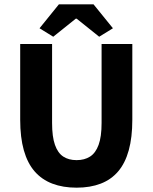

<svg xmlns="http://www.w3.org/2000/svg" viewBox="-20 -855 705 887"><path d="M333.8 12Q270.7 12 221.9 -6.6Q173.1 -25.2 140 -63.2Q107 -101.1 90.1 -160.7Q73.3 -220.3 73.3 -302V-651.8H220.6V-287Q220.6 -223.1 233.9 -185.7Q247.1 -148.2 272.2 -131.7Q297.3 -115.2 333.8 -115.2Q370.4 -115.2 396.1 -131.7Q421.8 -148.2 435.5 -185.7Q449.3 -223.1 449.3 -287V-651.8H591.3V-302Q591.3 -220.3 574.8 -160.7Q558.3 -101.1 525.9 -63.2Q493.6 -25.2 445.2 -6.6Q396.8 12 333.8 12ZM226 -685.3 162.6 -724.4 252.2 -835.1H412L501.7 -724.4L438.2 -685.3L334.1 -768.8H330.1Z"/></svg>

Font: Source Sans Variable
Style: Regular
Weight: 200
Designer: Paul D. Hunt
Foundry: Adobe Systems Incorporated
Version: Version 3.006;hotconv 1.0.111;makeotfexe 2.5.65597